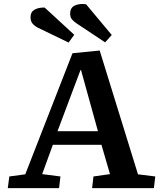

<svg xmlns="http://www.w3.org/2000/svg" viewBox="-20 -968 821 988"><path d="M493 -708 690 -71 779 -60 772 0H454L461 -60L546 -72L502 -223H252L197 -72L291 -60L284 0H20L28 -60L110 -71L353 -694ZM276 -293H484L397 -607H394ZM375 -847Q360 -857 350.5 -868Q341 -879 341 -898Q341 -929 366 -940Q391 -951 423 -946L555 -788L521 -750ZM178 -824Q159 -833 148 -846Q137 -859 137 -879Q137 -906 157.5 -918Q178 -930 210 -929L362 -789L333 -749Z"/></svg>

Font: Literata 7pt SemiBold
Style: Italic
Weight: 600
Italic angle: -2°
Designer: Latin by Veronika Burian and Jose Scaglione. Greek by Irene Vlachou. Cyrillic by Vera Evstafieva
Foundry: TypeTogether
Version: Version 3.002